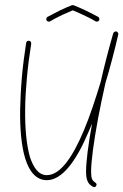

<svg xmlns="http://www.w3.org/2000/svg" viewBox="-20 -718 490 763"><path d="M169 -651C164 -648 163 -642 165 -637C168 -632 174 -631 179 -633C195 -643 212 -651 228 -659C243 -666 257 -672 269 -677C281 -672 296 -666 310 -659C327 -651 344 -643 360 -633C365 -631 371 -632 374 -637C376 -642 375 -648 370 -651C353 -660 336 -669 319 -677C302 -685 286 -692 273 -697C270 -698 268 -698 265 -697C252 -692 236 -685 219 -677C203 -669 186 -660 169 -651ZM104 -544C105 -550 101 -555 96 -556C90 -557 85 -553 84 -548C77 -503 71 -457 67 -412C63 -366 61 -322 60 -282C59 -207 65 -138 80 -89C97 -33 126 -2 166 -2C226 -2 282 -76 331 -192C336 -203 341 -215 346 -227C330 -141 322 -73 322 -36C322 -19 324 -7 328 2C332 12 339 18 349 24C353 27 360 26 362 21C365 17 364 10 359 8C353 4 349 0 346 -6C343 -13 342 -22 342 -36C342 -76 352 -152 370 -249C378 -292 388 -338 399 -388C418 -451 435 -516 450 -581C450 -581 450 -581 450 -583C450 -582 450 -583 450 -584C450 -585 450 -585 450 -585C450 -586 449 -586 449 -586C449 -587 449 -587 449 -587C449 -588 449 -588 448 -588C448 -589 448 -589 448 -589C447 -590 447 -590 447 -590C446 -591 446 -591 446 -591L445 -592C444 -592 444 -592 444 -592L443 -593H442C442 -593 441 -593 440 -593C440 -593 440 -593 439 -593H438C437 -593 437 -593 437 -592C436 -592 436 -592 436 -592C435 -592 435 -592 435 -591C434 -591 434 -591 434 -591C433 -590 433 -590 433 -590C432 -590 432 -589 432 -589C432 -589 432 -588 431 -588V-587L430 -586C411 -520 394 -454 380 -392C359 -323 337 -256 313 -199C270 -97 221 -22 166 -22C133 -22 113 -52 99 -94C85 -143 79 -209 80 -282C80 -322 83 -365 87 -410C91 -454 97 -500 104 -544Z"/></svg>

Font: Mistral SingleLine OTF-SVG Regular
Style: Regular
Weight: 300
Designer: François Chastanet, Élisa Garzelli, Anais Alves, Morgane Autin
Foundry: institut supérieur des arts et du design Toulouse / isdaT
Version: Version 1.000;hotconv 1.0.117;makeotfexe 2.5.65602 DEVELOPME